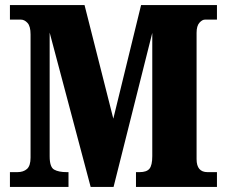

<svg xmlns="http://www.w3.org/2000/svg" viewBox="-20 -734 890 754"><path d="M19 0V-58H48Q72 -58 86 -70.5Q100 -83 100 -115V-599Q100 -631 88 -644Q76 -657 62 -657H19V-714H312L425 -268L534 -714H832V-657H785Q774 -657 763 -644.5Q752 -632 752 -605V-109Q752 -58 795 -58H832V0H514V-58H528Q556 -58 567 -71.5Q578 -85 578 -121V-605L426 0H336L175 -606V-120Q175 -78 192.5 -68Q210 -58 242 -58H249V0Z"/></svg>

Font: Noto Serif Hebrew Condensed Black
Style: Regular
Weight: 900
Width: 3
Designer: Monotype Design Team
Foundry: Monotype Imaging Inc.
Version: Version 2.004; ttfautohint (v1.8.4.7-5d5b)